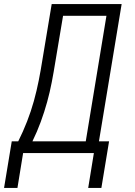

<svg xmlns="http://www.w3.org/2000/svg" viewBox="-45 -755 665 947"><path d="M-25 172 13 -58H45Q69 -106 88.5 -156Q108 -206 122 -256.5Q136 -307 146 -357.5Q156 -408 164 -459L210 -735H555L443 -58H493L455 172H390L418 0H69L41 172ZM115 -58H378L480 -677H266L228 -450Q220 -400 210.5 -350.5Q201 -301 187.5 -252Q174 -203 156 -154Q138 -105 115 -58Z"/></svg>

Font: Iosevka SS04 Lt Ex Obl
Style: Regular
Weight: 300
Width: 7
Italic angle: -9°
Monospace: yes
Designer: Belleve Invis
Foundry: Belleve Invis
Version: Version 19.0.0; ttfautohint (v1.8.4)